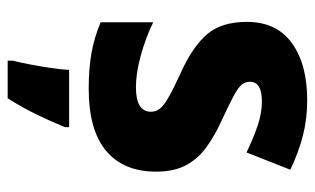

<svg xmlns="http://www.w3.org/2000/svg" viewBox="-180 -419 820 500"><g transform="rotate(90 230.0 -169.0)"><path d="M427 -165Q427 -81 373 -35.5Q319 10 211 10Q160 10 119.5 3Q79 -4 38 -21V-158Q79 -138 125 -125.5Q171 -113 207 -113Q271 -113 271 -152Q271 -164 264 -174Q257 -184 235 -197Q213 -210 167 -231Q101 -261 69 -298.5Q37 -336 37 -402Q37 -479 92 -519Q147 -559 241 -559Q289 -559 332.5 -548Q376 -537 422 -515L377 -401Q342 -418 308.5 -429.5Q275 -441 244 -441Q193 -441 193 -410Q193 -398 200 -389Q207 -380 228 -368.5Q249 -357 292 -337Q334 -318 364 -296Q394 -274 410.5 -243Q427 -212 427 -165ZM311 72Q296 109 278 146Q260 183 236 221H138V208Q143 188 148 161.5Q153 135 157 108.5Q161 82 162 61H311Z"/></g></svg>

Font: Noto Sans Gujarati SemiCondensed ExtraBold
Style: Regular
Weight: 800
Width: 4
Designer: Jelle Bosma - Monotype Design Team, Universal Thirst
Foundry: Monotype Imaging Inc.
Version: Version 2.106; ttfautohint (v1.8.4.7-5d5b)